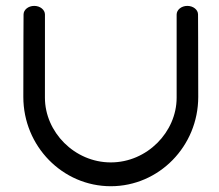

<svg xmlns="http://www.w3.org/2000/svg" viewBox="-20 -645 760 665"><path d="M665.9 -595C665.9 -610.9 649.7 -624.6 628.8 -624.6C607.9 -624.6 591.8 -610.7 591.8 -594.7C591.8 -594.7 591.8 -425.6 591.8 -306.7C591.8 -187.7 489.5 -82.5 363.7 -82.5C238 -82.5 135.6 -187.7 135.6 -306.7C135.6 -425.6 135.7 -594.7 135.7 -594.7C135.7 -610.7 119.5 -624.6 98.6 -624.6C77.7 -624.6 61.6 -610.9 61.6 -595C61.6 -595 60.8 -480.2 60.8 -309.4C60.8 -138.6 196.7 0 363.7 0C530.7 0 666.6 -138.6 666.6 -309.4C666.6 -480.2 665.9 -595 665.9 -595Z"/></svg>

Font: Hi.
Style: Tall Regular
Weight: 400
Designer: Mew Too, Robert Jablonski
Foundry: Cannot Into Space Fonts
Version: Version 1.996